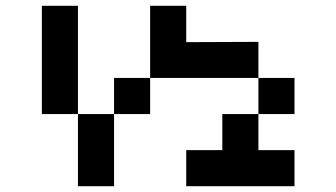

<svg xmlns="http://www.w3.org/2000/svg" viewBox="-20 -645 1165 665"><path d="M625 0V-125H750V-250H875V-375H500V-625H625V-499L875 -500V-375H1000V-250H875V-125H1000V0ZM125 -250V-625H250V-250ZM375 -250V-375H500V-250ZM250 0V-250H375V0Z"/></svg>

Font: Silkscreen
Style: Regular
Weight: 400
Designer: Jason Kottke
Foundry: Jason Kottke
Version: Version 1.001; ttfautohint (v1.8.4.7-5d5b)